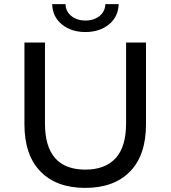

<svg xmlns="http://www.w3.org/2000/svg" viewBox="-20 -907 831 935"><path d="M99 -302V-700H199V-306Q199 -81 396 -81Q492 -81 543 -136.5Q594 -192 594 -306V-700H691V-302Q691 -151 613 -71.5Q535 8 395 8Q255 8 177 -72Q99 -152 99 -302ZM234 -887H299Q300 -851 327.5 -829Q355 -807 396 -807Q437 -807 464.5 -829Q492 -851 493 -887H558Q556 -825 510.5 -788Q465 -751 396 -751Q327 -751 281.5 -788Q236 -825 234 -887Z"/></svg>

Font: Idrija
Style: Regular
Weight: 500
Designer: Julieta Ulanovsky
Foundry: Julieta Ulanovsky
Version: Version 7.200